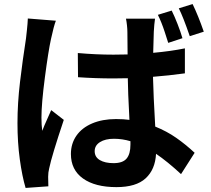

<svg xmlns="http://www.w3.org/2000/svg" viewBox="-20 -863 1040 945"><path d="M255 -761Q245 -736 231 -671Q218 -612 201 -482.5Q184 -353 184 -284Q184 -246 188 -219Q196 -241 216 -285L232 -321L294 -273Q235 -97 222 -34Q217 -14 217 7Q217 38 218 54L106 62Q89 5 77.5 -78.5Q66 -162 66 -257Q66 -354 78.5 -459.5Q91 -565 108 -674Q109 -683 112.5 -715Q116 -747 117 -772ZM825 -811Q839 -783 854 -744.5Q869 -706 878 -675L808 -652Q806 -659 790.5 -706.5Q775 -754 757 -790ZM928 -843Q956 -785 983 -707L914 -685Q881 -781 860 -822ZM622 -168Q582 -180 541 -180Q498 -180 472 -163.5Q446 -147 446 -119Q446 -90 471.5 -75Q497 -60 539 -60Q584 -60 603 -82.5Q622 -105 622 -151ZM743 -771Q739 -744 737 -707L734 -603Q822 -611 890 -625V-502Q810 -491 733 -485Q735 -396 744 -240Q801 -217 847.5 -184.5Q894 -152 938 -111L871 -6Q804 -68 748 -106Q744 -29 697 14.5Q650 58 553 58Q448 58 388.5 15.5Q329 -27 329 -105Q329 -156 356 -195Q383 -234 433.5 -255.5Q484 -277 551 -277Q589 -277 617 -273L616 -296Q610 -405 609 -478L538 -477Q451 -477 364 -483L363 -602Q454 -594 538 -594L608 -595L607 -705Q607 -719 605 -738Q603 -757 600 -771Z"/></svg>

Font: Sinter Bold
Style: Regular
Weight: 700
Foundry: Adobe & rsms
Version: Version 1.000